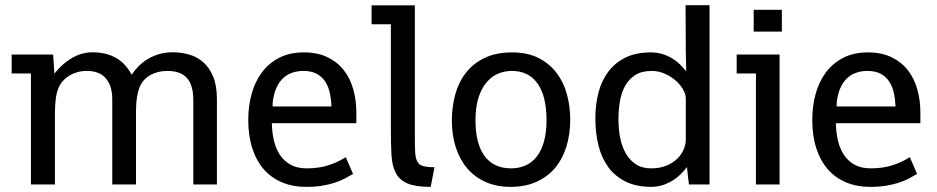

<svg xmlns="http://www.w3.org/2000/svg" viewBox="-20 -710 3607 739"><path d="M99.1 0V-427.2H24.9V-500H184.6L189.5 -426.3Q207 -448.7 225.6 -464.4Q244.1 -480 262.9 -490Q281.7 -500 299.8 -504.4Q317.9 -508.8 334 -508.8Q364.7 -508.8 388.7 -502.4Q412.6 -496.1 430.9 -484.6Q449.2 -473.1 462.9 -457.3Q476.6 -441.4 486.8 -422.4Q497.6 -439 512.9 -454.6Q528.3 -470.2 547.9 -482.2Q567.4 -494.1 591.6 -501.5Q615.7 -508.8 644.5 -508.8Q677.2 -508.8 708 -500Q738.8 -491.2 762.5 -470.5Q786.1 -449.7 800.5 -415Q814.9 -380.4 814.9 -328.6V0H724.1V-323.7Q724.1 -382.8 699.5 -409.9Q674.8 -437 624.5 -437Q605.5 -437 589.8 -433.1Q574.2 -429.2 562 -422.9Q549.8 -416.5 541 -408.4Q532.2 -400.4 526.9 -392.6Q519.5 -381.8 514.9 -367.9Q510.3 -354 507.8 -339.1Q505.4 -324.2 504.4 -309.3Q503.4 -294.4 503.4 -281.2V0H412.1V-328.6Q412.1 -378.9 387.7 -408Q363.3 -437 314.5 -437Q294.4 -437 278.3 -432.4Q262.2 -427.7 249.8 -420.7Q237.3 -413.6 228.5 -405Q219.7 -396.5 214.4 -388.7Q200.2 -367.2 195.8 -337.6Q191.4 -308.1 191.4 -275.4V0Z M1338.9 -40.5Q1323.2 -31.2 1305.9 -22.2Q1288.6 -13.2 1267.1 -6.3Q1245.6 0.5 1219 4.9Q1192.4 9.3 1158.7 9.3Q1107.4 9.3 1066.2 -7.8Q1024.9 -24.9 995.8 -57.9Q966.8 -90.8 951.2 -138.9Q935.5 -187 935.5 -249Q935.5 -300.8 948.2 -347.7Q960.9 -394.5 987.1 -430.2Q1013.2 -465.8 1053.7 -487.1Q1094.2 -508.3 1149.9 -508.3Q1202.6 -508.3 1240.7 -489.7Q1278.8 -471.2 1303.5 -439.7Q1328.1 -408.2 1339.8 -366Q1351.6 -323.7 1351.6 -276.4V-235.8H1026.4Q1026.9 -202.1 1033.9 -170.7Q1041 -139.2 1056.6 -115Q1072.3 -90.8 1097.7 -76.4Q1123 -62 1160.6 -62Q1205.6 -62 1241.9 -73.2Q1278.3 -84.5 1311 -105ZM1147.9 -437Q1124.5 -437 1104.2 -429.9Q1084 -422.9 1068.6 -408Q1053.2 -393.1 1043.2 -370.4Q1033.2 -347.7 1029.8 -316.4Q1029.3 -314 1029.3 -309.6Q1029.3 -305.2 1029.3 -300.3H1255.9Q1254.9 -327.1 1249.5 -352.1Q1244.1 -377 1231.9 -395.8Q1219.7 -414.6 1199.2 -425.8Q1178.7 -437 1147.9 -437Z M1637.7 9.3Q1580.1 9.3 1549.1 -3.7Q1518.1 -16.6 1503.7 -43.7Q1489.3 -70.8 1486.8 -113Q1484.4 -155.3 1484.4 -213.9V-616.7H1410.2V-689.5H1576.7V-188.5Q1576.7 -149.4 1577.9 -125.5Q1579.1 -101.6 1586.2 -88.4Q1593.3 -75.2 1608.6 -70.8Q1624 -66.4 1652.3 -66.4L1637.7 9.3Z M2174.8 -250Q2174.8 -192.9 2159.9 -145.3Q2145 -97.7 2116 -63.2Q2086.9 -28.8 2043.9 -9.8Q2001 9.3 1944.8 9.3Q1891.6 9.3 1849.6 -9.3Q1807.6 -27.8 1778.8 -61.5Q1750 -95.2 1734.6 -142.1Q1719.2 -189 1719.2 -245.6Q1719.2 -299.3 1732.4 -346.9Q1745.6 -394.5 1773.7 -430.4Q1801.8 -466.3 1845.7 -487.3Q1889.6 -508.3 1950.7 -508.3Q2010.7 -508.3 2053.2 -486.6Q2095.7 -464.8 2122.8 -428.7Q2149.9 -392.6 2162.4 -345.9Q2174.8 -299.3 2174.8 -250ZM1810.1 -246.1Q1810.1 -205.6 1817.9 -171.9Q1825.7 -138.2 1842 -113.8Q1858.4 -89.4 1884.3 -75.7Q1910.2 -62 1946.8 -62Q1976.1 -62 2001.2 -72.5Q2026.4 -83 2044.7 -105.7Q2063 -128.4 2073.2 -163.6Q2083.5 -198.7 2083.5 -248Q2083.5 -339.4 2049.3 -388.2Q2015.1 -437 1949.7 -437Q1922.4 -437 1897.2 -426.5Q1872.1 -416 1852.5 -392.8Q1833 -369.6 1821.5 -333.5Q1810.1 -297.4 1810.1 -246.1Z M2710.9 0H2631.8Q2629.9 -14.6 2628.4 -27.3Q2627 -38.6 2626 -49.6Q2625 -60.5 2624 -66.9Q2608.4 -46.4 2591.3 -31.7Q2574.2 -17.1 2556.4 -8.1Q2538.6 1 2521.2 5.1Q2503.9 9.3 2487.8 9.3Q2429.7 9.3 2388.4 -11Q2347.2 -31.2 2321.3 -66.7Q2295.4 -102.1 2283.4 -150.4Q2271.5 -198.7 2271.5 -254.9Q2271.5 -306.6 2283.2 -352.5Q2294.9 -398.4 2320.6 -433.1Q2346.2 -467.8 2386.7 -488Q2427.2 -508.3 2484.4 -508.3Q2509.3 -508.3 2529.8 -502Q2550.3 -495.6 2567.1 -485.4Q2584 -475.1 2597.4 -461.9Q2610.8 -448.7 2621.1 -435.1L2619.6 -516.1L2618.7 -689.9H2710.9ZM2619.6 -331.1Q2619.6 -347.7 2608.9 -366.2Q2598.1 -384.8 2579.8 -400.6Q2561.5 -416.5 2537.8 -426.8Q2514.2 -437 2488.8 -437Q2449.7 -437 2424.8 -420.9Q2399.9 -404.8 2385.7 -378.9Q2371.6 -353 2366 -319.6Q2360.4 -286.1 2360.4 -252Q2360.4 -214.4 2366.9 -180.2Q2373.5 -146 2388.7 -119.6Q2403.8 -93.3 2427.5 -77.6Q2451.2 -62 2485.8 -62Q2521 -62 2546.4 -73Q2571.8 -84 2587.9 -100.3Q2604 -116.7 2611.8 -135.7Q2619.6 -154.8 2619.6 -171.4Z M2980.5 0H2889.6V-427.2H2815.4V-500H2980.5ZM2989.3 -672.4V-588.4H2880.9V-672.4Z M3509.8 -40.5Q3494.1 -31.2 3476.8 -22.2Q3459.5 -13.2 3438 -6.3Q3416.5 0.5 3389.9 4.9Q3363.3 9.3 3329.6 9.3Q3278.3 9.3 3237.1 -7.8Q3195.8 -24.9 3166.7 -57.9Q3137.7 -90.8 3122.1 -138.9Q3106.4 -187 3106.4 -249Q3106.4 -300.8 3119.1 -347.7Q3131.8 -394.5 3158 -430.2Q3184.1 -465.8 3224.6 -487.1Q3265.1 -508.3 3320.8 -508.3Q3373.5 -508.3 3411.6 -489.7Q3449.7 -471.2 3474.4 -439.7Q3499 -408.2 3510.7 -366Q3522.5 -323.7 3522.5 -276.4V-235.8H3197.3Q3197.8 -202.1 3204.8 -170.7Q3211.9 -139.2 3227.5 -115Q3243.2 -90.8 3268.6 -76.4Q3293.9 -62 3331.5 -62Q3376.5 -62 3412.8 -73.2Q3449.2 -84.5 3481.9 -105ZM3318.8 -437Q3295.4 -437 3275.1 -429.9Q3254.9 -422.9 3239.5 -408Q3224.1 -393.1 3214.1 -370.4Q3204.1 -347.7 3200.7 -316.4Q3200.2 -314 3200.2 -309.6Q3200.2 -305.2 3200.2 -300.3H3426.8Q3425.8 -327.1 3420.4 -352.1Q3415 -377 3402.8 -395.8Q3390.6 -414.6 3370.1 -425.8Q3349.6 -437 3318.8 -437Z"/></svg>

Font: Shanti
Style: Regular
Weight: 400
Designer: vernon adams
Foundry: vernon adams
Version: Version 1.000